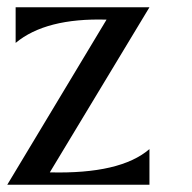

<svg xmlns="http://www.w3.org/2000/svg" viewBox="-20 -508 528 528"><path d="M23 -488H391L117 -34C246.3 -30.7 337.7 -52 391 -98V0H0L273 -454C161.7 -457.3 78.3 -436 23 -390Z"/></svg>

Font: Neocyr
Style: Regular
Weight: 400
Designer: Viktar Palstsiuk <vipals@gmail.com>
Version: 1.00